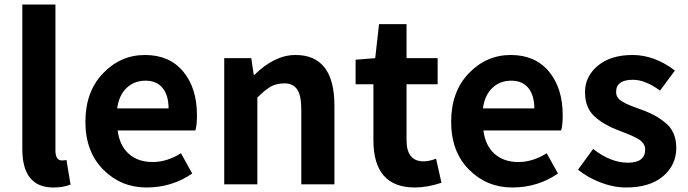

<svg xmlns="http://www.w3.org/2000/svg" viewBox="-20 -818 3054 852"><path d="M217 14Q79 14 79 -157V-798H226V-151Q226 -106 255 -106Q265 -106 275 -108L293 1Q261 14 217 14Z M833 -48Q743 14 630 14Q517 14 438 -65.5Q359 -145 359 -278Q359 -411 437 -492.5Q515 -574 623.5 -574Q732 -574 793 -500.5Q854 -427 854 -307Q854 -262 847 -239H502Q511 -171 552 -135Q593 -99 657 -99Q721 -99 783 -138ZM500 -337H728Q728 -395 701.5 -427.5Q675 -460 625.5 -460Q576 -460 542 -428Q508 -396 500 -337Z M975 0V-560H1095L1106 -486H1109Q1199 -574 1291 -574Q1464 -574 1464 -349V0H1317V-331Q1317 -395 1298.5 -421.5Q1280 -448 1243 -448Q1206 -448 1181 -433.5Q1156 -419 1122 -385V0Z M1821 14Q1637 14 1637 -196V-444H1558V-553L1645 -560L1662 -711H1784V-560H1922V-444H1784V-196Q1784 -102 1860 -102Q1885 -102 1915 -114L1939 -7Q1876 14 1821 14Z M2456 -48Q2366 14 2253 14Q2140 14 2061 -65.5Q1982 -145 1982 -278Q1982 -411 2060 -492.5Q2138 -574 2246.5 -574Q2355 -574 2416 -500.5Q2477 -427 2477 -307Q2477 -262 2470 -239H2125Q2134 -171 2175 -135Q2216 -99 2280 -99Q2344 -99 2406 -138ZM2123 -337H2351Q2351 -395 2324.5 -427.5Q2298 -460 2248.5 -460Q2199 -460 2165 -428Q2131 -396 2123 -337Z M2758 14Q2703 14 2645.5 -8Q2588 -30 2545 -65L2612 -157Q2690 -96 2766.5 -96Q2843 -96 2843 -155Q2843 -183 2811 -202Q2786 -216 2758 -226.5Q2730 -237 2726 -239Q2659 -264 2617.5 -302Q2576 -340 2576 -409.5Q2576 -479 2633 -526.5Q2690 -574 2787 -574Q2884 -574 2975 -505L2909 -416Q2843 -464 2789 -464Q2714 -464 2714 -410Q2714 -385 2736.5 -370.5Q2759 -356 2789.5 -345Q2820 -334 2839.5 -326.5Q2859 -319 2881.5 -307.5Q2904 -296 2929 -276Q2981 -237 2981 -161.5Q2981 -86 2922.5 -36Q2864 14 2758 14Z"/></svg>

Font: Swei Fan Sans CJK TC
Style: Bold
Weight: 700
Version: Version 2.130